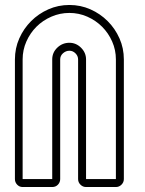

<svg xmlns="http://www.w3.org/2000/svg" viewBox="-20 -752 582 772"><path d="M294 -513Q294 -527 283.5 -537.5Q273 -548 259 -548Q245 -548 233.5 -538Q222 -528 222 -513V-32Q222 -19 213 -9.5Q204 0 190 0H71Q58 0 49 -9.5Q40 -19 40 -32V-513Q40 -558 57.5 -597.5Q75 -637 105 -667Q135 -697 174.5 -714.5Q214 -732 259 -732Q304 -732 343.5 -714.5Q383 -697 413 -667Q443 -637 460.5 -597.5Q478 -558 478 -513V-32Q478 -19 468.5 -9.5Q459 0 446 0H326Q313 0 303.5 -9.5Q294 -19 294 -32ZM326 -32H446V-513Q446 -551 431 -585Q416 -619 390.5 -644.5Q365 -670 331 -685Q297 -700 259 -700Q221 -700 186.5 -685Q152 -670 126.5 -644.5Q101 -619 86 -585Q71 -551 71 -513V-32H190V-513Q190 -541 210.5 -560.5Q231 -580 259 -580Q286 -580 306 -560Q326 -540 326 -513Z"/></svg>

Font: Lichte PostBus
Style: Regular
Weight: 400
Designer: Peter Wiegel
Version: Version 1.001